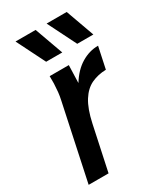

<svg xmlns="http://www.w3.org/2000/svg" viewBox="-186 -806 746 877"><g transform="rotate(-30 187.0 -367.0)"><path d="M12 0 96 -395Q101 -417 103 -437Q105 -457 106 -480V-519H207L204 -426Q236 -478 278.5 -503.5Q321 -529 367 -529L343 -416Q301 -415 266.5 -399Q232 -383 207 -343.5Q182 -304 167 -234L117 0ZM50 -734H156L210 -584H125ZM214 -734H320L374 -584H289Z"/></g></svg>

Font: Radio Canada Condensed Medium
Style: Italic
Weight: 500
Width: 3
Italic angle: -12°
Designer: Charles Daoud, Etienne Aubert Bonn, Alexandre Saumier Demers, Jacques Le Bailly
Foundry: Radio-Canada
Version: Version 2.104; ttfautohint (v1.8.4.7-5d5b);gftools[0.9.28.de